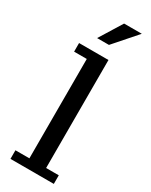

<svg xmlns="http://www.w3.org/2000/svg" viewBox="-237 -976 806 1024"><g transform="rotate(30 166.0 -464.0)"><path d="M33 0V-53H119V-665H41V-718H222V-53H300V0ZM111 -789 197 -928H306L184 -789Z"/></g></svg>

Font: Montagu Slab 24pt
Style: Regular
Weight: 400
Designer: Florian Karsten
Foundry: Florian Karsten
Version: Version 1.000